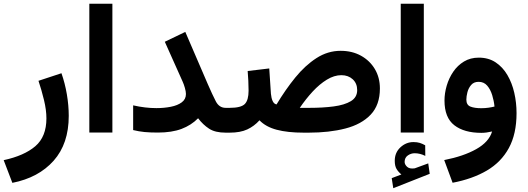

<svg xmlns="http://www.w3.org/2000/svg" viewBox="-42 -702 2795 1016"><path d="M23.4 265.6 -22.5 145.5Q85.9 122.1 144.8 71.8Q203.6 21.5 203.6 -75.7Q203.6 -119.6 190.7 -173.1Q177.7 -226.6 161.6 -274.4L283.2 -314.5Q301.8 -261.7 311.8 -202.9Q321.8 -144 321.8 -88.9Q321.8 58.6 241.9 148.4Q162.1 238.3 23.4 265.6Z M552.7 -682.1V-0.5H430.7V-682.1Z M941.9 -204.6Q941.9 -217.3 936.3 -237.1Q930.7 -256.8 924.3 -270.5L830.1 -481L938.5 -533.2L1057.6 -256.8Q1082 -200.7 1099.9 -166Q1117.7 -131.3 1152.3 -131.3H1172.9V0H1152.3Q1096.7 0 1064.5 -21Q1032.2 -42 1006.3 -76.2Q969.7 -39.1 918.5 -19.8Q867.2 -0.5 793 -0.5Q752 -0.5 722.4 -3.4Q692.9 -6.3 662.6 -13.7V-144.5Q726.6 -129.9 785.6 -129.9Q826.2 -129.9 861.8 -137Q897.5 -144 919.7 -160.4Q941.9 -176.8 941.9 -204.6Z M1421.4 -149.4Q1468.3 -227.5 1520.5 -291.7Q1572.8 -356 1632.6 -394.5Q1692.4 -433.1 1760.7 -433.1Q1821.3 -433.1 1868.2 -407.2Q1915 -381.3 1941.7 -336.4Q1968.3 -291.5 1968.3 -233.9Q1968.3 -146.5 1919.4 -95.2Q1870.6 -43.9 1785.6 -22Q1700.7 0 1591.3 0H1565.4Q1480 0 1422.1 -15.4Q1364.3 -30.8 1331.1 -65.4Q1303.2 -34.2 1266.4 -17.1Q1229.5 0 1173.3 0H1153.3L1153.8 -131.3H1173.3Q1233.4 -131.3 1253.4 -151.6Q1273.4 -171.9 1273.4 -222.2Q1273.4 -249.5 1272 -275.1Q1270.5 -300.8 1268.6 -326.2L1382.8 -339.8L1391.6 -206.1Q1393.6 -183.6 1400.6 -167.7Q1407.7 -151.9 1421.4 -149.4ZM1764.2 -304.2Q1726.6 -304.2 1687.7 -280.5Q1648.9 -256.8 1612.5 -217.5Q1576.2 -178.2 1544.4 -131.3H1595.7Q1667 -131.3 1724.1 -138.9Q1781.2 -146.5 1814.7 -166.7Q1848.1 -187 1848.1 -225.1Q1848.1 -260.7 1824.5 -282.5Q1800.8 -304.2 1764.2 -304.2Z M2082 221.2Q2065.4 207.5 2056.2 191.7Q2046.9 175.8 2046.9 148.9Q2046.9 105.5 2076.9 77.6Q2106.9 49.8 2145.5 49.8Q2165.5 49.8 2179.4 54.2Q2193.4 58.6 2208 66.9L2208.5 123Q2180.7 108.9 2152.3 108.9Q2132.8 108.9 2116 120.6Q2099.1 132.3 2099.1 155.3Q2099.6 168.9 2112.3 180.7Q2125 192.4 2150.9 189Q2151.9 189 2154.8 188L2224.1 162.6L2231.9 217.8L2039.1 293.9L2030.8 240.7ZM2200.7 -682.1V-0.5H2078.6V-682.1Z M2691.4 -103.5Q2691.4 6.8 2650.6 81.5Q2609.9 156.2 2533.9 200.7Q2458 245.1 2353 265.1L2308.6 145Q2410.6 125 2478 87.2Q2545.4 49.3 2562 -6.3Q2531.2 1 2505.4 1Q2414.1 1 2362.1 -39.3Q2310.1 -79.6 2310.1 -169.9Q2310.1 -208.5 2321.8 -248.5Q2333.5 -288.6 2356.4 -322.3Q2379.4 -356 2413.3 -376.5Q2447.3 -397 2491.7 -397Q2543 -397 2580.6 -372.1Q2618.2 -347.2 2642.8 -305.2Q2667.5 -263.2 2679.4 -210.9Q2691.4 -158.7 2691.4 -103.5ZM2504.4 -129.4Q2524.9 -129.4 2543.2 -132.1Q2561.5 -134.8 2574.7 -138.2Q2571.8 -168.5 2562.5 -198.7Q2553.2 -229 2535.9 -249Q2518.6 -269 2490.7 -269Q2465.3 -269 2451.2 -252.4Q2437 -235.8 2431.4 -213.9Q2425.8 -191.9 2425.8 -174.8Q2425.8 -146.5 2447.5 -137.9Q2469.2 -129.4 2504.4 -129.4Z"/></svg>

Font: Vazirmatn FD NL
Style: Bold
Weight: 700
Designer: Saber Rastikerdar
Foundry: Saber Rastikerdar
Version: Version 33.003